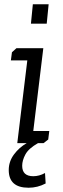

<svg xmlns="http://www.w3.org/2000/svg" viewBox="-20 -671 296 900"><path d="M125 -560 134 -651H208L199 -560ZM194 189Q156 209 114 209Q21 209 21 126Q21 86 45.5 53Q70 20 105 0H61L108 -388H31L36 -426L57 -445H183L136 -57H211L206 -17L184 0H158Q114 25 99 53Q84 81 84 106Q84 155 136 155Q164 155 191 140Z"/></svg>

Font: Zilla Slab Regular
Style: Italic
Weight: 400
Italic angle: -6°
Designer: Typotheque.com
Foundry: Typotheque type foundry
Version: Version 1.1; 2017; ttfautohint (v1.6)